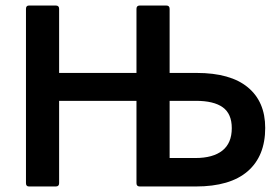

<svg xmlns="http://www.w3.org/2000/svg" viewBox="-20 -675 1015 695"><path d="M85 0Q74 0 74 -12V-643Q74 -655 85 -655H182Q194 -655 194 -643V-411H474V-643Q474 -655 486 -655H582Q594 -655 594 -643V-411H692Q814 -411 877 -359Q940 -307 940 -212Q940 -110 876.5 -55Q813 0 689 0H486Q474 0 474 -12V-310H194V-12Q194 0 182 0ZM594 -103H687Q751 -103 785 -130Q819 -157 819 -211Q819 -263 786.5 -286.5Q754 -310 689 -310H594Z"/></svg>

Font: Sofia Sans
Style: Bold
Weight: 700
Designer: Botio Nikoltchev, Ani Petrova
Foundry: lettersoup
Version: Version 4.100; ttfautohint (v1.8.4.7-5d5b)